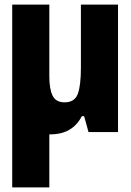

<svg xmlns="http://www.w3.org/2000/svg" viewBox="-20 -573 570 833"><path d="M197 10Q195 10 194 10V240H33V-553H194V-242Q194 -186 208.5 -157.5Q223 -129 260 -129Q304 -129 317.5 -165.5Q331 -202 331 -279V-553H492V0H364L345 -69H335Q315 -30 281 -10Q247 10 197 10Z"/></svg>

Font: Noto Sans Mono Condensed Black
Style: Regular
Weight: 900
Width: 3
Designer: Monotype Design Team
Foundry: Monotype Imaging Inc.
Version: Version 2.014